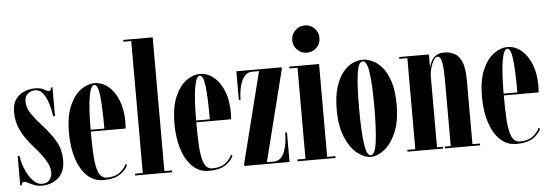

<svg xmlns="http://www.w3.org/2000/svg" viewBox="-49 -898 3036 1058"><g transform="rotate(-5 1469.0 -369.5)"><path d="M143 11Q120.5 11 102.2 3.8Q84 -3.5 70.2 -11Q56.5 -18.5 46.5 -18.5Q35 -18.5 33 0H25V-163.5H35Q38 -138 47.5 -109.2Q57 -80.5 72 -55.5Q87 -30.5 105.8 -14.8Q124.5 1 145.5 1Q175 1 188.2 -17Q201.5 -35 201.5 -59Q201.5 -92.5 175.2 -132Q149 -171.5 118.5 -205Q74 -254 50 -301.8Q26 -349.5 26 -406.5Q26 -450.5 45 -476.8Q64 -503 92.8 -514.8Q121.5 -526.5 151 -526.5Q184.5 -526.5 201.5 -515.8Q218.5 -505 228.5 -505Q235 -505 237 -510.2Q239 -515.5 240 -523.5H249V-364.5H239Q234.5 -399 224 -434Q213.5 -469 195.8 -492.5Q178 -516 151 -516Q130.5 -516 112.2 -502Q94 -488 94 -457.5Q94 -423 117.8 -388.8Q141.5 -354.5 173.5 -320Q215 -275 243.8 -227.8Q272.5 -180.5 272.5 -118.5Q272.5 -54 235.2 -21.5Q198 11 143 11Z M485 10Q431.5 10 394 -26.5Q356.5 -63 337 -125Q317.5 -187 317.5 -263.5Q317.5 -358.5 343.2 -416.2Q369 -474 406.8 -500.2Q444.5 -526.5 479.5 -526.5Q522.5 -526.5 557.2 -497.8Q592 -469 612.2 -418Q632.5 -367 632.5 -299.5Q632.5 -280.5 631 -262.5H438Q438 -183.5 441.8 -125Q445.5 -66.5 459.8 -34.2Q474 -2 505 -2Q550 -2 576.8 -22.8Q603.5 -43.5 613 -68L621 -62Q609 -33.5 576.2 -11.8Q543.5 10 485 10ZM479.5 -517Q460.5 -517 449.5 -457.5Q438.5 -398 438 -272.5H514Q514 -393 506.8 -455Q499.5 -517 479.5 -517Z M660.5 0V-10H703.5V-740H660.5V-750H823V-10H865.5V0Z M1068.5 10Q1015 10 977.5 -26.5Q940 -63 920.5 -125Q901 -187 901 -263.5Q901 -358.5 926.8 -416.2Q952.5 -474 990.2 -500.2Q1028 -526.5 1063 -526.5Q1106 -526.5 1140.8 -497.8Q1175.5 -469 1195.8 -418Q1216 -367 1216 -299.5Q1216 -280.5 1214.5 -262.5H1021.5Q1021.5 -183.5 1025.2 -125Q1029 -66.5 1043.2 -34.2Q1057.5 -2 1088.5 -2Q1133.5 -2 1160.2 -22.8Q1187 -43.5 1196.5 -68L1204.5 -62Q1192.5 -33.5 1159.8 -11.8Q1127 10 1068.5 10ZM1063 -517Q1044 -517 1033 -457.5Q1022 -398 1021.5 -272.5H1097.5Q1097.5 -393 1090.2 -455Q1083 -517 1063 -517Z M1264 0V-10L1390.5 -513.5H1352Q1325 -513.5 1308.2 -491.5Q1291.5 -469.5 1283.5 -435.5Q1275.5 -401.5 1275.5 -364.5H1266V-523.5H1516.5V-513.5L1390 -10H1428Q1466.5 -10 1485.5 -52.2Q1504.5 -94.5 1504.5 -163.5H1514.5V0Z M1663.5 -591.5Q1632 -591.5 1609.8 -613.5Q1587.5 -635.5 1587.5 -667.5Q1587.5 -698.5 1609.8 -720.5Q1632 -742.5 1663.5 -742.5Q1694.5 -742.5 1716.5 -720.5Q1738.5 -698.5 1738.5 -667.5Q1738.5 -635.5 1716.5 -613.5Q1694.5 -591.5 1663.5 -591.5ZM1559 0V-10H1603.5V-513.5H1559V-523.5H1723.5V-10H1769V0Z M1964 11Q1927.5 11 1889.2 -19.2Q1851 -49.5 1824.8 -110.5Q1798.5 -171.5 1798.5 -263.5Q1798.5 -338.5 1814.5 -389.2Q1830.5 -440 1855.5 -470.2Q1880.5 -500.5 1909.2 -513.5Q1938 -526.5 1964 -526.5Q1989.5 -526.5 2018.2 -513.5Q2047 -500.5 2072.5 -470.2Q2098 -440 2114 -389.2Q2130 -338.5 2130 -263.5Q2130 -171.5 2103.8 -110.5Q2077.5 -49.5 2039 -19.2Q2000.5 11 1964 11ZM1964 2Q1987.5 2 1997 -68.2Q2006.5 -138.5 2006.5 -263.5Q2006.5 -386 1997 -451.8Q1987.5 -517.5 1964 -517.5Q1940.5 -517.5 1931.2 -451.8Q1922 -386 1922 -263.5Q1922 -138.5 1931.2 -68.2Q1940.5 2 1964 2Z M2167 0V-10H2211V-513.5H2167V-523.5H2331V-452.5Q2335.5 -469 2344.2 -486Q2353 -503 2369.8 -514.8Q2386.5 -526.5 2415.5 -526.5Q2446 -526.5 2471.2 -514Q2496.5 -501.5 2511.8 -466.8Q2527 -432 2527 -365V-10H2568.5V0H2374.5V-10H2407V-359Q2407 -434 2401 -470.5Q2395 -507 2377 -507Q2366 -507 2355.8 -490.5Q2345.5 -474 2338.8 -451Q2332 -428 2331 -408.5V-10H2363.5V0Z M2769.5 10Q2716 10 2678.5 -26.5Q2641 -63 2621.5 -125Q2602 -187 2602 -263.5Q2602 -358.5 2627.8 -416.2Q2653.5 -474 2691.2 -500.2Q2729 -526.5 2764 -526.5Q2807 -526.5 2841.8 -497.8Q2876.5 -469 2896.8 -418Q2917 -367 2917 -299.5Q2917 -280.5 2915.5 -262.5H2722.5Q2722.5 -183.5 2726.2 -125Q2730 -66.5 2744.2 -34.2Q2758.5 -2 2789.5 -2Q2834.5 -2 2861.2 -22.8Q2888 -43.5 2897.5 -68L2905.5 -62Q2893.5 -33.5 2860.8 -11.8Q2828 10 2769.5 10ZM2764 -517Q2745 -517 2734 -457.5Q2723 -398 2722.5 -272.5H2798.5Q2798.5 -393 2791.2 -455Q2784 -517 2764 -517Z"/></g></svg>

Font: Imbue 100pt
Style: Bold
Weight: 700
Designer: Tyler Finck
Foundry: Etcetera Type Company
Version: Version 1.102; ttfautohint (v1.8.3)